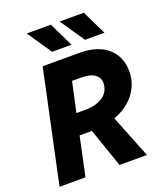

<svg xmlns="http://www.w3.org/2000/svg" viewBox="-161 -1006 952 1113"><g transform="rotate(-20 315.5 -450.0)"><path d="M12 0 159 -690H390Q461 -690 512.5 -666Q564 -642 592.5 -597.5Q621 -553 621 -491Q621 -440 600 -395.5Q579 -351 540 -317.5Q501 -284 446 -264L551 0H382L299 -240Q294 -240 288.5 -240Q283 -240 278 -240H223L172 0ZM250 -368H305Q353 -368 387 -382Q421 -396 439 -421Q457 -446 457 -479Q457 -512 429.5 -532Q402 -552 346 -552H290ZM137 -900H286L359 -750H239ZM340 -900H489L562 -750H442Z"/></g></svg>

Font: Radio Canada
Style: Italic
Weight: 400
Italic angle: -12°
Designer: Charles Daoud, Etienne Aubert Bonn, Alexandre Saumier Demers, Jacques Le Bailly
Foundry: Radio-Canada
Version: Version 2.104;gftools[0.9.28.dev5+ged2979d]